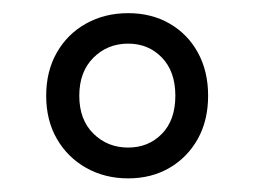

<svg xmlns="http://www.w3.org/2000/svg" viewBox="-20 -690 379 286"><path d="M170.9 -424.3Q136.2 -424.3 108.4 -439.9Q80.6 -455.6 64.7 -483.2Q48.8 -510.7 48.8 -547.4Q48.8 -584 64.7 -611.8Q80.6 -639.6 108.4 -655Q136.2 -670.4 170.9 -670.4Q205.6 -670.4 232.4 -655Q259.3 -639.6 274.7 -611.8Q290 -584 290 -547.4Q290 -510.7 274.7 -483.2Q259.3 -455.6 232.4 -439.9Q205.6 -424.3 170.9 -424.3ZM170.9 -470.2Q201.2 -470.2 221.2 -490.7Q241.2 -511.2 241.2 -547.4Q241.2 -583.5 221.2 -604.2Q201.2 -625 170.9 -625Q140.1 -625 119.1 -604Q98.1 -583 98.1 -547.4Q98.1 -511.7 119.1 -491Q140.1 -470.2 170.9 -470.2Z"/></svg>

Font: Anaheim
Style: Regular
Weight: 400
Designer: Vernon Adams
Foundry: Vernon Adams
Version: Version 2.001